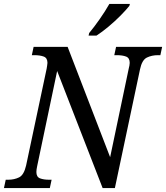

<svg xmlns="http://www.w3.org/2000/svg" viewBox="-39 -951 840 971"><path d="M-19 0 -10 -42H2Q33 -42 57.5 -54Q82 -66 93 -114L197 -604Q198 -612 199.5 -620Q201 -628 201 -633Q201 -658 182 -665Q163 -672 134 -672H122L131 -714H303L518 -156L612 -604Q614 -611 615.5 -619.5Q617 -628 617 -633Q617 -658 598.5 -665Q580 -672 551 -672H539L548 -714H781L772 -672H760Q729 -672 704 -660Q679 -648 669 -600L542 0H480L250 -592L149 -111Q147 -103 146 -94.5Q145 -86 145 -81Q145 -56 163.5 -49Q182 -42 210 -42H222L213 0ZM409 -771 412 -784Q437 -814 465 -854Q493 -894 514 -931H618L615 -921Q599 -901 571 -872.5Q543 -844 510 -816.5Q477 -789 449 -771Z"/></svg>

Font: Noto Serif SemiCondensed
Style: Italic
Weight: 400
Width: 4
Italic angle: -12°
Designer: Monotype Design Team
Foundry: Monotype Imaging Inc.
Version: Version 2.013